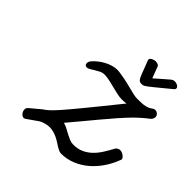

<svg xmlns="http://www.w3.org/2000/svg" viewBox="-216 -1043 1252 1252"><g transform="rotate(45 410.5 -417.0)"><path d="M730.5 -620.1Q738.3 -626 748 -626Q760.7 -626 771.5 -616.5Q782.2 -606.9 782.2 -592.8Q782.2 -584.5 777.1 -575.2Q772 -565.9 759.8 -557.1Q739.7 -542.5 720 -524.7Q700.2 -506.8 682.1 -489.7Q646 -452.6 609.6 -411.1Q573.2 -369.6 536.4 -325.4Q499.5 -281.2 461.9 -235.8Q424.3 -190.4 385.7 -145Q404.3 -140.6 422.1 -130.9Q439.9 -121.1 457.8 -111.6Q475.6 -102.1 493.4 -94.7Q511.2 -87.4 529.8 -87.4Q570.3 -87.4 601.3 -101.6Q632.3 -115.7 657.2 -139.6Q682.1 -163.6 702.1 -195.3Q722.2 -227.1 741.2 -262.7Q747.6 -271.5 755.6 -275.1Q763.7 -278.8 772 -278.8Q781.2 -278.8 790 -275.1Q798.8 -271.5 805.7 -266.1Q812.5 -260.7 816.9 -254.4Q821.3 -248 821.3 -242.7Q821.3 -240.7 819.3 -236.8Q800.3 -184.6 769.5 -139.4Q738.8 -94.2 699.5 -61Q660.2 -27.8 613.3 -8.8Q566.4 10.3 515.1 10.3Q503.9 10.3 492.4 5.1Q481 0 468.5 -7.8Q456.1 -15.6 442.1 -24.7Q428.2 -33.7 412.4 -41.5Q396.5 -49.3 378.2 -54.4Q359.9 -59.6 338.9 -59.6Q330.6 -59.6 320.1 -57.9Q309.6 -56.2 299.3 -53.2Q289.1 -50.3 280.3 -46.6Q271.5 -43 266.6 -39.6Q247.6 -26.4 228.5 -12.9Q209.5 0.5 190.4 13.7Q183.6 18.1 177.2 18.1Q170.4 18.1 164.1 14.2Q157.7 10.3 152.8 4.2Q147.9 -2 145 -9.5Q142.1 -17.1 142.1 -24.9Q142.1 -31.7 144.3 -37.4Q146.5 -43 152.8 -48.3Q170.9 -63 188.5 -77.9Q206.1 -92.8 224.1 -107.9Q233.4 -114.3 241.5 -120.1Q249.5 -126 259 -134.5Q268.6 -143.1 281 -155.8Q293.5 -168.5 311 -188.5Q328.6 -208.5 352.8 -237.1Q377 -265.6 409.9 -305.9Q442.9 -346.2 486.1 -399.4Q529.3 -452.6 585.4 -522.5Q575.7 -521.5 566.4 -520.5Q557.1 -519.5 547.4 -519.5Q524.4 -519.5 499.3 -525.1Q474.1 -530.8 448.5 -537.4Q422.9 -543.9 397.5 -549.6Q372.1 -555.2 348.6 -555.2Q333 -555.2 317.1 -547.4Q301.3 -539.6 286.4 -530.3Q271.5 -521 258.3 -513.2Q245.1 -505.4 235.4 -505.4Q226.6 -505.4 221.2 -511Q215.8 -516.6 215.8 -525.9Q215.8 -531.2 218.3 -538.6Q220.7 -545.9 226.6 -552.7Q240.7 -569.3 259.8 -584.5Q278.8 -599.6 300 -611.1Q321.3 -622.6 344.2 -629.4Q367.2 -636.2 389.2 -636.2Q398.4 -636.2 407.2 -634.8Q452.6 -628.4 483.9 -621.1Q515.1 -613.8 538.3 -607.7Q561.5 -601.6 579.1 -597.7Q596.7 -593.8 614.7 -593.8Q636.7 -593.8 653.6 -594.7Q670.4 -595.7 684.1 -598.6Q697.8 -601.6 708.7 -606.7Q719.7 -611.8 730.5 -620.1ZM739.3 -808.6Q703.6 -779.3 678.7 -758.8Q653.8 -738.3 636.5 -724.1Q619.1 -710 608.2 -701.7Q597.2 -693.4 589.6 -688.7Q582 -684.1 576.2 -682.9Q570.3 -681.6 563.5 -681.6Q550.3 -681.6 542.7 -688Q535.2 -694.3 527.8 -710Q520.5 -725.6 511.2 -752Q502 -778.3 485.4 -818.8Q483.4 -823.7 483.4 -825.7Q483.4 -831.5 487.5 -836.4Q491.7 -841.3 498 -844.7Q504.4 -848.1 512 -850.1Q519.5 -852.1 526.9 -852.1Q537.1 -852.1 546.4 -848.4Q555.7 -844.7 558.6 -836.4Q561.5 -828.6 566.4 -815.4Q571.3 -802.2 576.2 -789.6Q580.6 -776.4 584.5 -767.1L588.4 -757.8Q606.9 -773.9 624 -789.1Q638.7 -801.8 653.8 -814.9Q668.9 -828.1 678.7 -836.4Q691.9 -847.7 706.1 -847.7Q713.9 -847.7 721.2 -845.5Q728.5 -843.3 733.9 -839.8Q739.3 -836.4 742.7 -831.8Q746.1 -827.1 746.1 -822.3Q746.1 -814.5 739.3 -808.6Z"/></g></svg>

Font: Damion
Style: Regular
Weight: 400
Foundry: vernon adams
Version: Version 1.000